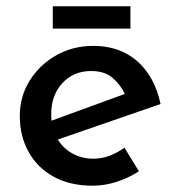

<svg xmlns="http://www.w3.org/2000/svg" viewBox="-20 -581 565 611"><path d="M275 10Q203 10 151 -18.5Q99 -47 71 -97.5Q43 -148 43 -212Q43 -274 74.5 -324.5Q106 -375 159 -405Q212 -435 277 -435Q361 -435 416.5 -386.5Q472 -338 491 -250L164 -137Q182 -108 211.5 -92Q241 -76 277 -76Q304 -76 329 -85.5Q354 -95 376 -111L422 -36Q390 -15 351.5 -2.5Q313 10 275 10ZM144 -197 377 -282Q364 -311 338.5 -333Q313 -355 270 -355Q214 -355 178.5 -316.5Q143 -278 143 -218Q143 -207 144 -197ZM148 -561H395V-490H148Z"/></svg>

Font: Reem Kufi Ink
Style: Regular
Weight: 400
Designer: Khaled Hosny
Version: Version 1.7